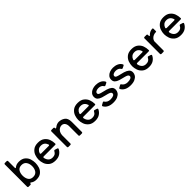

<svg xmlns="http://www.w3.org/2000/svg" viewBox="455 -2455 4190 4190"><g transform="rotate(-45 2550.0 -360.0)"><path d="M584 -262Q584 -202 565 -140Q546 -78 492.5 -32.5Q439 13 343 13Q266 13 216 -27Q204 -36 197 -36Q189 -36 189 -24Q189 -13 182.5 -6.5Q176 0 165 0H111Q100 0 93.5 -6.5Q87 -13 87 -24V-709Q87 -720 93.5 -726.5Q100 -733 111 -733H165Q176 -733 182.5 -726.5Q189 -720 189 -709V-509Q189 -487 200 -487Q203 -487 210 -492Q261 -537 343 -537Q439 -537 492.5 -491.5Q546 -446 565 -384Q584 -322 584 -262ZM483 -262Q483 -339 446.5 -392Q410 -445 333 -445Q257 -445 222.5 -392.5Q188 -340 188 -262Q188 -184 222.5 -131.5Q257 -79 333 -79Q410 -79 446.5 -132Q483 -185 483 -262Z M1162 -235H812Q800 -235 794 -228.5Q788 -222 790 -209Q801 -151 836.5 -115Q872 -79 933 -79Q980 -79 1008 -96Q1036 -113 1056 -152Q1064 -167 1077 -167Q1079 -167 1087 -165L1142 -148Q1159 -142 1159 -129Q1159 -123 1156 -117Q1128 -59 1073.5 -23Q1019 13 933 13Q836 13 780 -32.5Q724 -78 702.5 -140.5Q681 -203 681 -262Q681 -321 702.5 -383.5Q724 -446 780 -491.5Q836 -537 933 -537Q1030 -537 1086.5 -491.5Q1143 -446 1164.5 -383.5Q1186 -321 1186 -262V-249Q1186 -235 1162 -235ZM798 -346Q797 -343 797 -337Q797 -329 803 -324Q809 -319 819 -319H1048Q1061 -319 1067 -325.5Q1073 -332 1070 -342Q1055 -389 1021 -417Q987 -445 933 -445Q880 -445 846.5 -418Q813 -391 798 -346Z M1777 -334V-24Q1777 -13 1770.5 -6.5Q1764 0 1753 0H1694Q1683 0 1676.5 -6.5Q1670 -13 1670 -24V-317Q1667 -374 1638.5 -407Q1610 -440 1565 -440Q1533 -440 1501.5 -422.5Q1470 -405 1448 -369.5Q1426 -334 1422 -281V-24Q1422 -13 1415.5 -6.5Q1409 0 1398 0H1339Q1328 0 1321.5 -6.5Q1315 -13 1315 -24V-500Q1315 -511 1321.5 -517.5Q1328 -524 1339 -524H1398Q1409 -524 1415.5 -517.5Q1422 -511 1422 -500V-495Q1422 -479 1432 -479Q1441 -479 1456 -491Q1483 -513 1514.5 -525Q1546 -537 1574 -537Q1649 -537 1713 -493.5Q1777 -450 1777 -334Z M2387 -235H2037Q2025 -235 2019 -228.5Q2013 -222 2015 -209Q2026 -151 2061.5 -115Q2097 -79 2158 -79Q2205 -79 2233 -96Q2261 -113 2281 -152Q2289 -167 2302 -167Q2304 -167 2312 -165L2367 -148Q2384 -142 2384 -129Q2384 -123 2381 -117Q2353 -59 2298.5 -23Q2244 13 2158 13Q2061 13 2005 -32.5Q1949 -78 1927.5 -140.5Q1906 -203 1906 -262Q1906 -321 1927.5 -383.5Q1949 -446 2005 -491.5Q2061 -537 2158 -537Q2255 -537 2311.5 -491.5Q2368 -446 2389.5 -383.5Q2411 -321 2411 -262V-249Q2411 -235 2387 -235ZM2023 -346Q2022 -343 2022 -337Q2022 -329 2028 -324Q2034 -319 2044 -319H2273Q2286 -319 2292 -325.5Q2298 -332 2295 -342Q2280 -389 2246 -417Q2212 -445 2158 -445Q2105 -445 2071.5 -418Q2038 -391 2023 -346Z M2495 -96Q2491 -106 2491 -109Q2491 -120 2505 -128L2559 -158Q2566 -162 2571 -162Q2582 -162 2590 -147Q2606 -119 2640.5 -100.5Q2675 -82 2720 -82Q2780 -82 2813.5 -98.5Q2847 -115 2847 -146Q2847 -170 2826 -183.5Q2805 -197 2766 -208Q2745 -214 2703 -224Q2649 -237 2621 -246Q2563 -265 2532.5 -295Q2502 -325 2502 -378Q2502 -427 2531.5 -463Q2561 -499 2609 -517.5Q2657 -536 2713 -536Q2779 -536 2835.5 -511Q2892 -486 2920 -434Q2924 -426 2924 -422Q2924 -410 2909 -402L2858 -377Q2851 -374 2846 -374Q2834 -374 2826 -388Q2809 -417 2778 -431.5Q2747 -446 2707 -446Q2665 -446 2635 -429.5Q2605 -413 2605 -382Q2605 -365 2619.5 -353Q2634 -341 2673 -330L2728 -316Q2777 -306 2814 -294Q2881 -273 2917.5 -242Q2954 -211 2954 -155Q2954 -113 2929.5 -75Q2905 -37 2852.5 -12.5Q2800 12 2721 12Q2638 12 2581 -16Q2524 -44 2495 -96Z M3028 -96Q3024 -106 3024 -109Q3024 -120 3038 -128L3092 -158Q3099 -162 3104 -162Q3115 -162 3123 -147Q3139 -119 3173.5 -100.5Q3208 -82 3253 -82Q3313 -82 3346.5 -98.5Q3380 -115 3380 -146Q3380 -170 3359 -183.5Q3338 -197 3299 -208Q3278 -214 3236 -224Q3182 -237 3154 -246Q3096 -265 3065.5 -295Q3035 -325 3035 -378Q3035 -427 3064.5 -463Q3094 -499 3142 -517.5Q3190 -536 3246 -536Q3312 -536 3368.5 -511Q3425 -486 3453 -434Q3457 -426 3457 -422Q3457 -410 3442 -402L3391 -377Q3384 -374 3379 -374Q3367 -374 3359 -388Q3342 -417 3311 -431.5Q3280 -446 3240 -446Q3198 -446 3168 -429.5Q3138 -413 3138 -382Q3138 -365 3152.5 -353Q3167 -341 3206 -330L3261 -316Q3310 -306 3347 -294Q3414 -273 3450.5 -242Q3487 -211 3487 -155Q3487 -113 3462.5 -75Q3438 -37 3385.5 -12.5Q3333 12 3254 12Q3171 12 3114 -16Q3057 -44 3028 -96Z M4048 -235H3698Q3686 -235 3680 -228.5Q3674 -222 3676 -209Q3687 -151 3722.5 -115Q3758 -79 3819 -79Q3866 -79 3894 -96Q3922 -113 3942 -152Q3950 -167 3963 -167Q3965 -167 3973 -165L4028 -148Q4045 -142 4045 -129Q4045 -123 4042 -117Q4014 -59 3959.5 -23Q3905 13 3819 13Q3722 13 3666 -32.5Q3610 -78 3588.5 -140.5Q3567 -203 3567 -262Q3567 -321 3588.5 -383.5Q3610 -446 3666 -491.5Q3722 -537 3819 -537Q3916 -537 3972.5 -491.5Q4029 -446 4050.5 -383.5Q4072 -321 4072 -262V-249Q4072 -235 4048 -235ZM3684 -346Q3683 -343 3683 -337Q3683 -329 3689 -324Q3695 -319 3705 -319H3934Q3947 -319 3953 -325.5Q3959 -332 3956 -342Q3941 -389 3907 -417Q3873 -445 3819 -445Q3766 -445 3732.5 -418Q3699 -391 3684 -346Z M4294 -500V-478Q4294 -458 4305 -458Q4312 -458 4321 -468Q4371 -523 4450 -531Q4462 -532 4468.5 -525.5Q4475 -519 4475 -507V-445Q4475 -421 4463 -421Q4459 -422 4451 -422Q4417 -422 4382.5 -407Q4348 -392 4323.5 -364Q4299 -336 4294 -301V-24Q4294 -13 4287.5 -6.5Q4281 0 4270 0H4211Q4200 0 4193.5 -6.5Q4187 -13 4187 -24V-500Q4187 -511 4193.5 -517.5Q4200 -524 4211 -524H4270Q4281 -524 4287.5 -517.5Q4294 -511 4294 -500Z M5034 -235H4684Q4672 -235 4666 -228.5Q4660 -222 4662 -209Q4673 -151 4708.5 -115Q4744 -79 4805 -79Q4852 -79 4880 -96Q4908 -113 4928 -152Q4936 -167 4949 -167Q4951 -167 4959 -165L5014 -148Q5031 -142 5031 -129Q5031 -123 5028 -117Q5000 -59 4945.5 -23Q4891 13 4805 13Q4708 13 4652 -32.5Q4596 -78 4574.5 -140.5Q4553 -203 4553 -262Q4553 -321 4574.5 -383.5Q4596 -446 4652 -491.5Q4708 -537 4805 -537Q4902 -537 4958.5 -491.5Q5015 -446 5036.5 -383.5Q5058 -321 5058 -262V-249Q5058 -235 5034 -235ZM4670 -346Q4669 -343 4669 -337Q4669 -329 4675 -324Q4681 -319 4691 -319H4920Q4933 -319 4939 -325.5Q4945 -332 4942 -342Q4927 -389 4893 -417Q4859 -445 4805 -445Q4752 -445 4718.5 -418Q4685 -391 4670 -346Z"/></g></svg>

Font: Shippori Gothic B2 Bold
Style: Regular
Weight: 700
Designer: FONTDASU
Foundry: FONTDASU / Google Inc. / but / Adobe
Version: Version 1.130